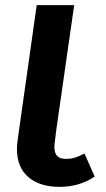

<svg xmlns="http://www.w3.org/2000/svg" viewBox="-20 -712 414 748"><path d="M349 -24Q289 16 212 16Q135 16 90.5 -22Q46 -60 46 -132Q46 -149 49 -168L54 -204L123 -692H269L199 -204L193 -155Q192 -149 192 -138Q192 -93 236 -93Q257 -93 272.5 -98Q288 -103 309 -114Z"/></svg>

Font: Fira Sans SemiBold
Style: Italic
Weight: 600
Italic angle: -8°
Designer: bBox Type GmbH & Carrois Corporate GbR & Edenspiekermann AG
Foundry: bBox Type GmbH & Carrois Corporate GbR & Edenspiekermann AG
Version: Version 4.301